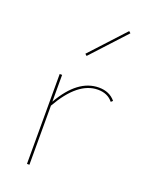

<svg xmlns="http://www.w3.org/2000/svg" viewBox="-130 -747 632 815"><g transform="rotate(20 185.5 -339.0)"><path d="M318 -671 176 -517 168 -524 310 -678ZM272 -409Q320 -409 347 -376L339 -369Q315 -399 271 -399Q181 -399 106 -267V0H95V-406H106V-285Q177 -409 272 -409Z"/></g></svg>

Font: EauTest Hairline
Style: Regular
Weight: 250
Designer: Christian Thalmann (Catharsis Fonts)
Version: Version 0.001;PS 000.001;hotconv 1.0.88;makeotf.lib2.5.64775